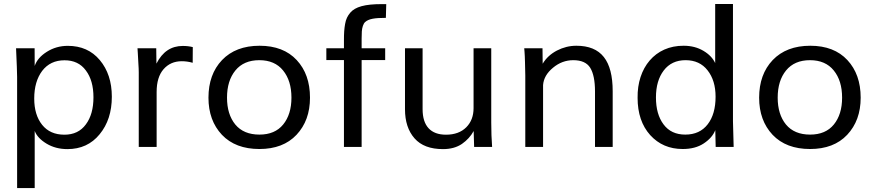

<svg xmlns="http://www.w3.org/2000/svg" viewBox="-20 -746 4459 975"><path d="M307.1 -62C258.3 -62 220.7 -78.6 193.8 -112.3C167 -146 153.8 -190.4 153.8 -245.6C153.8 -303.7 167.5 -350.6 194.3 -386.2C221.7 -421.9 259.3 -439.9 307.6 -439.9C354.5 -439.9 390.6 -422.9 416 -388.2C441.9 -354 454.6 -308.6 454.6 -252C454.6 -194.8 441.9 -148.9 416 -114.3C390.6 -79.6 354.5 -62 307.1 -62ZM156.2 209V-81.1C165.5 -56.6 185.5 -35.2 216.3 -16.6C247.1 2 282.7 11.2 322.3 11.2C390.1 11.2 444.8 -13.7 485.8 -64C527.3 -114.3 547.9 -177.7 547.9 -254.9C547.9 -330.6 527.3 -392.6 486.8 -440.9C446.3 -489.3 392.1 -513.2 324.2 -513.2C284.7 -513.2 249.5 -502.9 217.8 -482.9C186 -462.9 165.5 -439 156.2 -411.1L155.8 -501H61.5C64.9 -425.8 66.9 -377.4 66.9 -355.5V209Z M775.4 0V-278.8C775.4 -329.1 787.1 -367.7 810.5 -394.5C834 -421.4 864.7 -435.1 903.3 -435.1C920.9 -435.1 939.5 -432.6 958.5 -427.2L959 -506.8C943.8 -510.7 926.8 -512.7 908.2 -512.7C849.1 -512.7 804.7 -482.9 774.4 -422.9L773.4 -501H678.2L679.7 -478.5L682.6 -425.3C684.1 -404.8 684.6 -389.2 684.6 -377.9V0Z M1297.4 10.7C1377.4 10.7 1440.4 -13.2 1485.8 -61.5C1531.2 -109.9 1554.2 -172.4 1554.2 -250C1554.2 -329.1 1531.7 -392.6 1486.8 -440.9C1441.9 -489.3 1378.9 -513.7 1298.3 -513.7C1217.3 -513.7 1153.8 -489.3 1107.4 -440.9C1061.5 -392.6 1038.6 -328.6 1038.6 -250C1038.6 -172.4 1061.5 -109.9 1106.9 -61.5C1152.8 -13.2 1216.3 10.7 1297.4 10.7ZM1297.4 -62.5C1244.1 -62.5 1203.1 -79.6 1174.8 -113.8C1147 -147.9 1132.8 -193.4 1132.8 -250C1132.8 -307.6 1147 -353.5 1175.3 -388.2C1203.6 -422.9 1244.1 -440.4 1296.9 -440.4C1349.1 -440.4 1389.6 -422.9 1417.5 -388.2C1445.8 -353.5 1460 -307.6 1460 -250C1460 -193.4 1445.8 -147.9 1418 -113.8C1390.1 -79.6 1350.1 -62.5 1297.4 -62.5Z M1816.4 0V-440.9H1936V-501H1816.4V-549.3C1816.4 -565.4 1816.9 -577.6 1817.4 -586.9C1818.8 -606 1824.7 -626 1834.5 -634.3C1852.1 -649.9 1880.9 -655.3 1939.5 -655.3L1941.4 -725.1H1918.5C1833.5 -725.1 1784.2 -711.9 1758.3 -681.2C1745.1 -665 1736.8 -649.4 1732.4 -624C1728 -599.1 1726.6 -576.7 1726.6 -542V-501H1637.2V-440.9H1726.6V0Z M2229.5 11.2C2268.1 11.2 2299.8 2.4 2325.7 -15.1C2351.6 -33.2 2371.1 -54.7 2385.3 -80.6L2387.7 0H2479C2476.1 -38.1 2474.6 -79.6 2474.6 -124V-501H2384.8V-196.8C2384.8 -157.2 2372.6 -124.5 2347.7 -99.6C2322.8 -74.7 2288.6 -62 2244.6 -62C2168 -62 2126 -105.5 2126 -191.4V-501H2036.6V-191.4C2036.6 -129.4 2052.7 -80.1 2085 -43.5C2117.2 -6.8 2165.5 11.2 2229.5 11.2Z M2737.8 0V-314C2740.2 -347.2 2757.3 -376.5 2788.1 -401.9C2818.8 -427.7 2853.5 -440.4 2891.1 -440.4C2932.1 -440.4 2960.9 -427.7 2977.1 -401.9C2993.2 -376 3001.5 -335.9 3001.5 -281.7V0H3091.3V-282.2C3091.3 -438 3033.2 -513.7 2906.7 -513.7C2872.1 -513.7 2839.4 -505.4 2808.1 -489.3C2777.3 -473.1 2752.9 -451.2 2735.8 -422.4L2734.9 -501H2642.1L2643.6 -482.9C2644.5 -470.7 2645.5 -453.1 2646 -430.2C2647 -407.2 2647.5 -384.3 2647.5 -362.3V0Z M3460 -62.5C3412.1 -62.5 3375.5 -79.6 3349.6 -114.3C3323.7 -148.9 3311 -194.3 3311 -251C3311 -308.1 3324.2 -353.5 3350.6 -388.2C3377 -422.9 3414.1 -440.4 3461.4 -440.4C3508.8 -440.4 3546.4 -423.3 3573.2 -388.7C3600.1 -354.5 3613.8 -310.1 3613.8 -254.9C3613.8 -196.3 3600.6 -149.4 3573.7 -114.7C3546.9 -80.1 3509.3 -62.5 3460 -62.5ZM3446.8 10.7C3489.3 10.7 3524.9 1.5 3553.7 -17.6C3582.5 -36.6 3602.1 -59.1 3612.3 -85L3614.3 0H3705.6C3703.6 -56.6 3702.6 -100.1 3702.1 -129.9V-725.6H3611.8V-425.8C3600.6 -449.7 3581.1 -470.7 3552.2 -487.8C3523.4 -504.9 3490.2 -513.7 3451.7 -513.7C3306.2 -514.6 3215.3 -401.4 3217.8 -249C3217.8 -170.4 3239.3 -107.4 3281.7 -60.1C3324.7 -12.7 3379.9 10.7 3446.8 10.7Z M4093.8 10.7C4173.8 10.7 4236.8 -13.2 4282.2 -61.5C4327.6 -109.9 4350.6 -172.4 4350.6 -250C4350.6 -329.1 4328.1 -392.6 4283.2 -440.9C4238.3 -489.3 4175.3 -513.7 4094.7 -513.7C4013.7 -513.7 3950.2 -489.3 3903.8 -440.9C3857.9 -392.6 3835 -328.6 3835 -250C3835 -172.4 3857.9 -109.9 3903.3 -61.5C3949.2 -13.2 4012.7 10.7 4093.8 10.7ZM4093.8 -62.5C4040.5 -62.5 3999.5 -79.6 3971.2 -113.8C3943.4 -147.9 3929.2 -193.4 3929.2 -250C3929.2 -307.6 3943.4 -353.5 3971.7 -388.2C4000 -422.9 4040.5 -440.4 4093.3 -440.4C4145.5 -440.4 4186 -422.9 4213.9 -388.2C4242.2 -353.5 4256.3 -307.6 4256.3 -250C4256.3 -193.4 4242.2 -147.9 4214.4 -113.8C4186.5 -79.6 4146.5 -62.5 4093.8 -62.5Z"/></svg>

Font: Ride
Style: Regular
Weight: 400
Version: Version 3.000